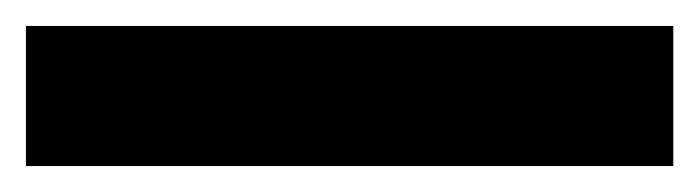

<svg xmlns="http://www.w3.org/2000/svg" viewBox="-23 -888 539 148"><path d="M496 -760V-868H-3V-760Z"/></svg>

Font: Noto Sans Thai SemCond ExtBd
Style: Regular
Weight: 800
Width: 4
Designer: Monotype Design Team
Foundry: Monotype Imaging Inc.
Version: Version 2.002